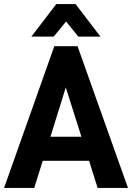

<svg xmlns="http://www.w3.org/2000/svg" viewBox="-23 -923 652 948"><path d="M303.2 -816.9 242.2 -742.2H131.8L254.9 -902.8H350.1L473.1 -742.2H363.8ZM359.9 -694.8 608.9 4.9H459L417 -128.9H188L146 4.9H-2.9L245.1 -694.8ZM226.1 -248H378.9L301.8 -491.2Z"/></svg>

Font: D-DIN-PRO ExtraBold
Style: Bold
Weight: 800
Designer: Charles Nix
Foundry: CyberFei
Version: Version 1.000;hotconv 1.0.109;makeotfexe 2.5.65596